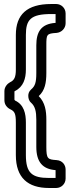

<svg xmlns="http://www.w3.org/2000/svg" viewBox="-20 -724 349 957"><path d="M161 8C161 83 192 119 257 124V163H224C139 163 109 138 109 49V-113C109 -157 100 -202 55 -223C53 -225 53 -226 52 -227V-268L54 -270C97 -291 109 -333 109 -377V-550C109 -625 132 -654 235 -654H257V-610C183 -605 161 -563 161 -498V-360C161 -313 155 -295 135 -278C124 -268 121 -257 121 -247C121 -237 123 -222 135 -212C155 -194 161 -169 161 -127ZM260 -704H235C114 -704 59 -651 59 -550V-377C59 -341 52 -324 30 -314C17 -307 2 -291 2 -270V-224C2 -201 17 -186 32 -179C53 -169 59 -157 59 -113V49C59 162 119 213 224 213H260C286 213 307 192 307 166V121C307 99 292 76 262 74C218 71 211 68 211 8V-127C211 -171 205 -213 173 -245C204 -273 211 -312 211 -360V-498C211 -552 212 -557 262 -560C286 -562 307 -582 307 -608V-657C307 -683 286 -704 260 -704Z"/></svg>

Font: DIN Rundschrift
Style: EngKont
Weight: 400
Width: 3
Version: Version 1.027